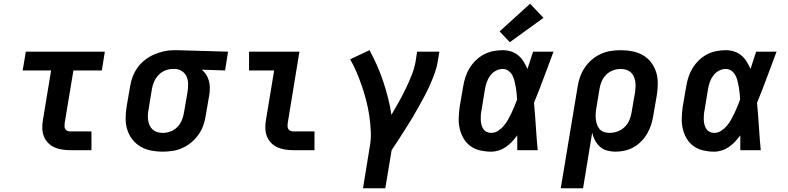

<svg xmlns="http://www.w3.org/2000/svg" viewBox="-20 -808 4240 1033"><path d="M357 0Q335 0 313 -3.5Q291 -7 271.5 -16Q252 -25 237.5 -40.5Q223 -56 215.5 -76Q208 -96 207.5 -118.5Q207 -141 211 -163L255 -429H102L119 -530H544L528 -429H375L328 -146Q327 -138 327 -130Q327 -122 330.5 -115Q334 -108 341.5 -104.5Q349 -101 357 -101H472V0Z M854 8Q823 8 792.5 2Q762 -4 736.5 -19Q711 -34 692.5 -57.5Q674 -81 665 -109.5Q656 -138 656 -170Q656 -202 661 -233L680 -343Q684 -370 694 -396Q704 -422 720.5 -445Q737 -468 760.5 -486Q784 -504 809.5 -515Q835 -526 862 -532Q889 -538 916 -538Q920 -538 924.5 -538Q929 -538 933 -538L1207 -530L1191 -429L1066 -433Q1080 -421 1089.5 -406Q1099 -391 1104 -373Q1109 -355 1109 -335.5Q1109 -316 1106 -297L1087 -187Q1083 -160 1074 -134Q1065 -108 1048.5 -84.5Q1032 -61 1009.5 -42Q987 -23 961 -11.5Q935 0 908 4Q881 8 854 8ZM856 -93Q877 -93 898 -101Q919 -109 934.5 -125Q950 -141 958.5 -162Q967 -183 970 -203L989 -313Q992 -334 992 -355Q992 -376 984.5 -394.5Q977 -413 960 -424.5Q943 -436 923 -437H916Q914 -437 912.5 -437Q911 -437 909 -437Q889 -437 868 -428.5Q847 -420 832 -403.5Q817 -387 808.5 -367Q800 -347 797 -327L779 -217Q776 -202 775.5 -187Q775 -172 777.5 -158Q780 -144 786 -131.5Q792 -119 802.5 -110Q813 -101 827 -97Q841 -93 856 -93Z M1557 0Q1535 0 1513 -3.5Q1491 -7 1471.5 -16Q1452 -25 1437.5 -40.5Q1423 -56 1415.5 -76Q1408 -96 1407.5 -118.5Q1407 -141 1411 -163L1455 -429H1320V-530H1591L1528 -146Q1527 -138 1527 -130Q1527 -122 1530.5 -115Q1534 -108 1541.5 -104.5Q1549 -101 1557 -101H1672V0Z M1933 205 1969 -16Q1977 -59 1975 -101Q1973 -143 1967 -184Q1961 -225 1951 -264.5Q1941 -304 1928 -342Q1915 -380 1899.5 -417Q1884 -454 1864 -489L1968 -538Q1990 -498 2008.5 -456Q2027 -414 2041.5 -370.5Q2056 -327 2067.5 -282Q2079 -237 2086 -190Q2106 -224 2125.5 -259Q2145 -294 2162.5 -330Q2180 -366 2194.5 -402.5Q2209 -439 2216 -477L2224 -530H2344L2335 -477Q2330 -445 2318.5 -413.5Q2307 -382 2293.5 -351.5Q2280 -321 2264 -291Q2248 -261 2231.5 -231.5Q2215 -202 2197.5 -172.5Q2180 -143 2161.5 -114.5Q2143 -86 2124.5 -57Q2106 -28 2087 0L2053 205Z M2622 8Q2593 8 2564 1.5Q2535 -5 2512 -21.5Q2489 -38 2474.5 -62.5Q2460 -87 2453.5 -115Q2447 -143 2448 -173Q2449 -203 2453 -233L2472 -343Q2476 -368 2484 -393Q2492 -418 2506 -441Q2520 -464 2540 -483.5Q2560 -503 2584 -515.5Q2608 -528 2633.5 -533Q2659 -538 2685 -538Q2708 -538 2730 -531Q2752 -524 2769 -509.5Q2786 -495 2797.5 -476Q2809 -457 2818 -437Q2825 -460 2833 -483.5Q2841 -507 2848 -530H2958Q2932 -461 2906.5 -392Q2881 -323 2853 -255Q2859 -191 2863 -127.5Q2867 -64 2873 0H2763Q2763 -20 2763 -40Q2763 -60 2763 -80Q2750 -62 2735 -46Q2720 -30 2702 -17.5Q2684 -5 2663.5 1.5Q2643 8 2622 8ZM2622 -93Q2642 -93 2659.5 -104Q2677 -115 2690 -130.5Q2703 -146 2713 -163.5Q2723 -181 2731.5 -199Q2740 -217 2747.5 -235.5Q2755 -254 2762 -272Q2761 -289 2759.5 -306Q2758 -323 2755 -339.5Q2752 -356 2748 -372.5Q2744 -389 2736.5 -403Q2729 -417 2715.5 -427Q2702 -437 2685 -437Q2665 -437 2647 -427Q2629 -417 2617 -400.5Q2605 -384 2598.5 -365Q2592 -346 2589 -327L2571 -217Q2568 -203 2567 -190Q2566 -177 2566.5 -163.5Q2567 -150 2570 -138Q2573 -126 2579.5 -115.5Q2586 -105 2597.5 -99Q2609 -93 2622 -93ZM2723 -581 2668 -639 2832 -788 2904 -712Z M2997 205 3088 -343Q3092 -370 3101.5 -396Q3111 -422 3127 -445.5Q3143 -469 3165.5 -488Q3188 -507 3214 -518.5Q3240 -530 3267 -534Q3294 -538 3321 -538Q3352 -538 3382.5 -532Q3413 -526 3439 -511Q3465 -496 3483 -472.5Q3501 -449 3510 -420.5Q3519 -392 3519 -360Q3519 -328 3514 -297L3495 -187Q3491 -162 3483.5 -138Q3476 -114 3463 -91Q3450 -68 3431 -48.5Q3412 -29 3389 -16Q3366 -3 3341 2.5Q3316 8 3291 8Q3268 8 3246 2Q3224 -4 3208 -18.5Q3192 -33 3181.5 -52.5Q3171 -72 3166 -94L3117 205ZM3259 -93Q3280 -93 3301.5 -100.5Q3323 -108 3340 -124Q3357 -140 3366 -161Q3375 -182 3378 -203L3397 -313Q3399 -328 3399.5 -343Q3400 -358 3397.5 -372Q3395 -386 3389 -398.5Q3383 -411 3372.5 -420Q3362 -429 3348 -433Q3334 -437 3319 -437Q3298 -437 3277 -429Q3256 -421 3240.5 -405Q3225 -389 3216.5 -368.5Q3208 -348 3205 -327L3189 -230Q3186 -214 3185 -198.5Q3184 -183 3185.5 -168Q3187 -153 3191.5 -139Q3196 -125 3205.5 -114Q3215 -103 3229 -98Q3243 -93 3259 -93Z M3822 8Q3793 8 3764 1.5Q3735 -5 3712 -21.5Q3689 -38 3674.5 -62.5Q3660 -87 3653.5 -115Q3647 -143 3648 -173Q3649 -203 3653 -233L3672 -343Q3676 -368 3684 -393Q3692 -418 3706 -441Q3720 -464 3740 -483.5Q3760 -503 3784 -515.5Q3808 -528 3833.5 -533Q3859 -538 3885 -538Q3908 -538 3930 -531Q3952 -524 3969 -509.5Q3986 -495 3997.5 -476Q4009 -457 4018 -437Q4025 -460 4033 -483.5Q4041 -507 4048 -530H4158Q4132 -461 4106.5 -392Q4081 -323 4053 -255Q4059 -191 4063 -127.5Q4067 -64 4073 0H3963Q3963 -20 3963 -40Q3963 -60 3963 -80Q3950 -62 3935 -46Q3920 -30 3902 -17.5Q3884 -5 3863.5 1.5Q3843 8 3822 8ZM3822 -93Q3842 -93 3859.5 -104Q3877 -115 3890 -130.5Q3903 -146 3913 -163.5Q3923 -181 3931.5 -199Q3940 -217 3947.5 -235.5Q3955 -254 3962 -272Q3961 -289 3959.5 -306Q3958 -323 3955 -339.5Q3952 -356 3948 -372.5Q3944 -389 3936.5 -403Q3929 -417 3915.5 -427Q3902 -437 3885 -437Q3865 -437 3847 -427Q3829 -417 3817 -400.5Q3805 -384 3798.5 -365Q3792 -346 3789 -327L3771 -217Q3768 -203 3767 -190Q3766 -177 3766.5 -163.5Q3767 -150 3770 -138Q3773 -126 3779.5 -115.5Q3786 -105 3797.5 -99Q3809 -93 3822 -93Z"/></svg>

Font: Iosevka Curly Slab Extended
Style: Bold Italic
Weight: 700
Width: 7
Italic angle: -9°
Monospace: yes
Designer: Belleve Invis
Foundry: Belleve Invis
Version: Version 11.0.0; ttfautohint (v1.8.3)